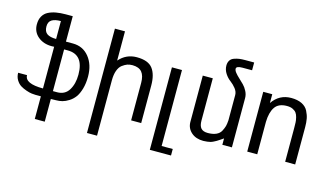

<svg xmlns="http://www.w3.org/2000/svg" viewBox="-103 -1086 2783 1628"><g transform="rotate(15 1288.5 -272.0)"><path d="M171.9 -584Q171.9 -539.1 198.7 -520.5Q225.6 -502 278.8 -502V-659.2Q227.5 -659.2 200.2 -642.6Q171.9 -625.5 171.9 -584ZM367.2 -434.1V-67.9H403.8Q472.2 -67.9 505.9 -122.1Q540 -177.2 540 -258.8Q540 -434.1 398.9 -434.1ZM258.8 -433.1Q185.5 -433.1 137.7 -473.1Q88.9 -513.7 88.9 -580.1Q88.9 -622.6 105.5 -651.4Q123 -681.6 152.3 -696.3Q183.1 -711.9 219.7 -718.3Q257.8 -725.1 303.2 -725.1H365.2V-502H425.8Q514.6 -502 568.8 -435.1Q623 -368.2 623 -263.2Q623 -203.6 608.9 -155.3Q594.7 -107.4 574.2 -79.6Q552.7 -50.8 523.9 -32.7Q493.7 -13.7 467.3 -6.8Q441.4 0 412.1 0L367.2 1V200.2H279.8V1H232.9Q221.2 1 199.2 -1.5Q180.7 -3.4 150.4 -13.7Q121.6 -23.4 98.6 -37.6Q75.2 -52.2 58.6 -79.6Q42 -106.9 42 -142.1H120.1Q120.1 -67.9 279.8 -67.9V-434.1Z M962.9 -455.1Q938 -455.1 918 -448.2Q898.4 -441.4 874.5 -423.8Q852.1 -407.2 838.9 -371.1Q826.2 -336.4 826.2 -284.2V200.2H737.8V-715.8H826.2V-459Q888.2 -529.8 981 -529.8Q1081.1 -529.8 1120.6 -478Q1160.2 -426.3 1160.2 -329.1V0H1071.8V-329.1Q1071.8 -391.6 1045.9 -422.9Q1019.5 -454.6 962.9 -455.1Z M1475.6 143.1V200.2H1289.6V-523.9H1377.9V143.1Z M1868.7 -436Q1868.7 -464.8 1847.2 -492.2Q1826.2 -518.6 1800.3 -538.1Q1772.9 -558.1 1752.9 -588.9Q1731.4 -621.6 1731.4 -659.2Q1731.4 -685.1 1743.7 -704.1Q1754.9 -721.7 1778.3 -730Q1802.2 -738.3 1822.8 -741.2Q1844.7 -744.1 1875.5 -744.1H1952.6V-675.8H1868.7Q1814.5 -675.8 1814.5 -652.8Q1814.5 -637.7 1829.1 -619.6Q1845.2 -599.6 1864.7 -582Q1878.9 -569.3 1906.7 -541.5Q1926.3 -522 1941.9 -491.7Q1956.5 -462.9 1956.5 -433.1V0H1872.6V-56.2Q1855.5 -44.4 1845.2 -37.6Q1839.4 -33.7 1833.5 -30Q1827.6 -26.4 1824 -23.9Q1820.3 -21.5 1818.8 -20.5Q1816.4 -19 1795.9 -8.3Q1779.8 0 1769 2.4Q1752.4 5.9 1742.2 7.3Q1723.6 9.8 1707.5 9.8Q1642.1 9.8 1602.1 -25.4Q1561.5 -61 1560.5 -115.2V-523.9H1648.4V-152.8Q1648.4 -107.4 1666.5 -86.4Q1685.1 -64.9 1726.6 -64.9Q1770.5 -64.9 1799.8 -78.1Q1829.1 -91.3 1842.3 -116.2Q1855.5 -141.6 1861.3 -162.1Q1866.2 -179.7 1868.7 -213.9Z M2317.4 -460Q2244.1 -460 2212.9 -414.1Q2181.2 -367.7 2179.2 -283.2V1H2091.3V-523.9H2170.4V-446.8Q2231 -535.2 2335.4 -535.2Q2390.6 -535.2 2428.7 -516.6Q2466.3 -498 2483.4 -464.4Q2501 -429.7 2506.3 -398.9Q2512.2 -366.7 2512.2 -326.2V1H2424.3V-293Q2424.3 -318.8 2423.3 -343.3Q2422.9 -361.3 2416.5 -387.2Q2411.1 -410.6 2399.9 -425.8Q2389.6 -439.9 2368.2 -450.2Q2348.1 -460 2317.4 -460Z"/></g></svg>

Font: Miedinger*
Style: Book
Weight: 400
Version: Version 001.000